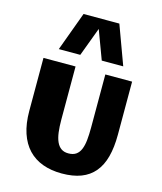

<svg xmlns="http://www.w3.org/2000/svg" viewBox="-147 -1144 1066 1265"><g transform="rotate(15 385.5 -512.0)"><path d="M395.5 14.2Q322.8 14.2 264.9 -7.1Q207 -28.3 166.5 -71Q126 -113.8 104.5 -178.2Q83 -242.7 83 -329.1V-690.4H301.8V-328.1Q301.8 -279.8 306.6 -242.2Q311.5 -204.6 323.2 -178.5Q335 -152.3 354.5 -138.7Q374 -125 403.3 -125Q435.5 -125 455.3 -138.7Q475.1 -152.3 486.1 -178.5Q497.1 -204.6 501 -242.2Q504.9 -279.8 504.9 -328.1V-690.4H687.5V-329.1Q687.5 -242.2 670.4 -177.7Q653.3 -113.3 617.4 -70.6Q581.5 -27.8 526.6 -6.8Q471.7 14.2 395.5 14.2ZM458.5 -772.5 385.3 -968.8 312 -772.5H165.5L263.2 -1038.1H507.3L605 -772.5Z"/></g></svg>

Font: Candal
Style: Regular
Weight: 400
Designer: vernon adams
Foundry: vernon adams
Version: Version 1.000